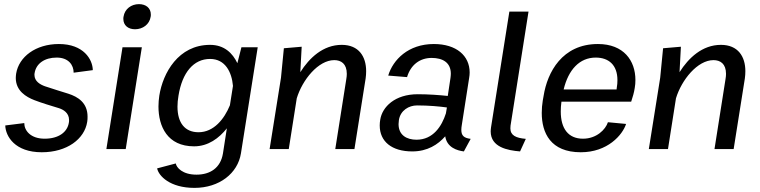

<svg xmlns="http://www.w3.org/2000/svg" viewBox="-20 -732 3732 943"><path d="M5.8 -115.8C7.5 -61.7 54.2 15.8 185 15.8C309.2 15.8 395 -49.2 408.3 -133.3C410 -142.5 410 -150.8 410 -159.2C410 -227.5 362.5 -256.7 315.8 -271.7C286.7 -280.8 235 -296.7 200.8 -308.3C177.5 -316.7 149.2 -332.5 149.2 -364.2C149.2 -366.7 149.2 -370 150 -373.3C157.5 -420 199.2 -449.2 258.3 -449.2C317.5 -449.2 341.7 -411.7 341.7 -375L435.8 -387.5C435 -440 390.8 -515.8 269.2 -515.8C155.8 -515.8 72.5 -453.3 59.2 -370C58.3 -362.5 57.5 -355.8 57.5 -349.2C57.5 -285.8 108.3 -255.8 149.2 -240C183.3 -226.7 233.3 -211.7 269.2 -200.8C290 -194.2 319.2 -178.3 319.2 -142.5C319.2 -138.3 319.2 -134.2 318.3 -130C310.8 -82.5 267.5 -50.8 199.2 -50.8C130 -50.8 99.2 -90.8 99.2 -127.5Z M502.5 0H597.5L676.7 -500H581.7ZM662.5 -711.7C625 -711.7 592.5 -688.3 586.7 -650C585.8 -646.7 585.8 -642.5 585.8 -639.2C585.8 -607.5 609.2 -588.3 643.3 -588.3C680.8 -588.3 714.2 -611.7 720 -650C720.8 -653.3 720.8 -657.5 720.8 -660.8C720.8 -692.5 696.7 -711.7 662.5 -711.7Z M762.5 -262.5C760 -245 758.3 -227.5 758.3 -209.2C758.3 -111.7 801.7 -13.3 933.3 -13.3C1002.5 -13.3 1055.8 -53.3 1094.2 -101.7L1075 21.7C1063.3 93.3 1011.7 125.8 945 125.8C875.8 125.8 846.7 90.8 843.3 70.8L751.7 95C759.2 131.7 814.2 190.8 935 190.8C1057.5 190.8 1147.5 119.2 1163.3 21.7L1245.8 -500H1165.8L1145.8 -421.7C1122.5 -470.8 1081.7 -511.7 1011.7 -511.7C855.8 -511.7 780 -373.3 762.5 -262.5ZM1124.2 -310 1109.2 -215C1081.7 -147.5 1030 -82.5 955 -82.5C888.3 -82.5 851.7 -128.3 851.7 -208.3C851.7 -225 853.3 -243.3 856.7 -262.5C875 -375.8 930.8 -442.5 1011.7 -442.5C1086.7 -442.5 1118.3 -377.5 1124.2 -310Z M1304.2 0H1398.3L1437.5 -249.2C1465 -340 1543.3 -436.7 1621.7 -436.7C1655 -436.7 1683.3 -419.2 1683.3 -369.2C1683.3 -361.7 1682.5 -352.5 1680.8 -343.3L1626.7 0H1720.8L1775.8 -346.7C1777.5 -358.3 1778.3 -370.8 1778.3 -382.5C1778.3 -454.2 1742.5 -511.7 1658.3 -511.7C1566.7 -511.7 1499.2 -447.5 1455 -377.5L1461.7 -502.5L1374.2 -495L1360 -350Z M1847.5 -144.2C1845.8 -134.2 1845 -125 1845 -115.8C1845 -36.7 1904.2 11.7 2005 11.7C2079.2 11.7 2130.8 -21.7 2166.7 -62.5C2175 -7.5 2225 7.5 2258.3 11.7L2291.7 -50C2258.3 -54.2 2245.8 -65.8 2245.8 -94.2C2245.8 -101.7 2246.7 -110 2248.3 -119.2L2284.2 -349.2C2285.8 -358.3 2286.7 -367.5 2286.7 -375.8C2286.7 -458.3 2221.7 -515.8 2110.8 -515.8C1985 -515.8 1910 -438.3 1886.7 -360.8L1979.2 -353.3C1997.5 -414.2 2042.5 -447.5 2100 -447.5C2154.2 -447.5 2194.2 -425 2194.2 -370C2194.2 -363.3 2193.3 -356.7 2192.5 -349.2L2179.2 -260.8C2139.2 -265 2085.8 -269.2 2031.7 -269.2C1920 -269.2 1857.5 -207.5 1847.5 -144.2ZM2175 -204.2 2170 -175C2150 -112.5 2107.5 -45.8 2025.8 -45.8C1978.3 -45.8 1937.5 -67.5 1937.5 -122.5C1937.5 -128.3 1938.3 -135.8 1939.2 -142.5C1946.7 -190 1988.3 -214.2 2028.3 -214.2C2086.7 -214.2 2139.2 -209.2 2175 -204.2Z M2391.7 -106.7C2390.8 -100 2390 -92.5 2390 -86.7C2390 -9.2 2472.5 6.7 2534.2 11.7L2562.5 -50C2514.2 -54.2 2486.7 -66.7 2486.7 -101.7C2486.7 -105.8 2486.7 -110 2487.5 -115L2575.8 -675H2481.7Z M2645.8 -238.3C2642.5 -218.3 2640.8 -197.5 2640.8 -177.5C2640.8 -79.2 2684.2 15.8 2832.5 15.8C2964.2 15.8 3037.5 -69.2 3055 -123.3L2965.8 -131.7C2954.2 -95.8 2910 -50.8 2843.3 -50.8C2770.8 -50.8 2734.2 -100.8 2734.2 -184.2C2734.2 -199.2 2735 -215 2737.5 -232.5H3080C3087.5 -255 3094.2 -277.5 3097.5 -300C3100 -313.3 3100.8 -325.8 3100.8 -339.2C3100.8 -434.2 3043.3 -515.8 2916.7 -515.8C2740.8 -515.8 2668.3 -376.7 2650 -261.7ZM2748.3 -292.5C2771.7 -390 2826.7 -449.2 2905.8 -449.2C2969.2 -449.2 3012.5 -413.3 3012.5 -338.3C3012.5 -326.7 3011.7 -314.2 3009.2 -300.8C3009.2 -298.3 3008.3 -295 3008.3 -292.5Z M3166.7 0H3260.8L3300 -249.2C3327.5 -340 3405.8 -436.7 3484.2 -436.7C3517.5 -436.7 3545.8 -419.2 3545.8 -369.2C3545.8 -361.7 3545 -352.5 3543.3 -343.3L3489.2 0H3583.3L3638.3 -346.7C3640 -358.3 3640.8 -370.8 3640.8 -382.5C3640.8 -454.2 3605 -511.7 3520.8 -511.7C3429.2 -511.7 3361.7 -447.5 3317.5 -377.5L3324.2 -502.5L3236.7 -495L3222.5 -350Z"/></svg>

Font: Boon Medium
Style: Italic
Weight: 500
Italic angle: -9°
Designer: Sungsit Sawaiwan
Foundry: FontUni
Version: Version 3.0